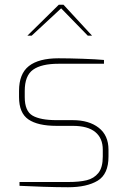

<svg xmlns="http://www.w3.org/2000/svg" viewBox="-20 -781 536 807"><path d="M62 0V-16H266Q314 -16 344.5 -23.5Q375 -31 393.5 -54Q412 -77 412 -123V-152Q412 -200 380.5 -226Q349 -252 286 -252H218Q139 -252 99.5 -279Q60 -306 60 -373V-399Q60 -471 101.5 -503.5Q143 -536 226 -536Q269 -536 327 -534Q385 -532 417 -529V-513H226Q154 -513 119 -488Q84 -463 84 -399V-373Q84 -314 117 -295Q150 -276 218 -276H286Q354 -276 395 -244Q436 -212 436 -152V-123Q436 -49 390.5 -21.5Q345 6 266 6Q221 6 160.5 4Q100 2 62 0ZM227 -761H247L367 -631H349L237 -746L113 -631H95Z"/></svg>

Font: Exo Thin
Style: Regular
Weight: 250
Designer: Natanael Gama
Foundry: Natanael Gama
Version: Version 1.500; ttfautohint (v1.6)